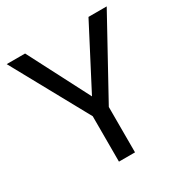

<svg xmlns="http://www.w3.org/2000/svg" viewBox="-165 -841 931 971"><g transform="rotate(-30 300.5 -355.5)"><path d="M299.3 -354 484.9 -710.9H591.3L346.2 -265.1V0H252.4V-265.1L7.3 -710.9H114.7Z"/></g></svg>

Font: Mardoto
Style: Regular
Weight: 400
Designer: Christian Robertson, Vahan Hovhannisyan
Foundry: Google
Version: Version 1.000